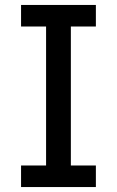

<svg xmlns="http://www.w3.org/2000/svg" viewBox="-20 -755 472 775"><path d="M65 0H367V-87H266V-648H367V-735H65V-648H166V-87H65Z"/></svg>

Font: Iosevka Sparkle Medium
Style: Regular
Weight: 500
Designer: Belleve Invis
Foundry: Belleve Invis
Version: Version 4.5.0; ttfautohint (v1.8.3)